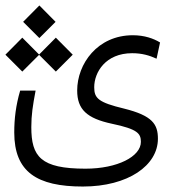

<svg xmlns="http://www.w3.org/2000/svg" viewBox="-29 -515 635 699"><path d="M272.5 164.1C438 164.1 545.9 86.9 545.9 -9.8C545.9 -62.5 526.4 -93.8 422.9 -119.6C329.1 -142.1 314 -157.2 314 -197.3C314 -252 355.5 -321.3 452.1 -321.3C487.3 -321.3 514.6 -313.5 541 -301.3L553.7 -360.4C529.8 -375 496.6 -386.7 454.6 -386.7C325.7 -386.7 252 -282.2 252 -185.5C252 -116.7 287.1 -84 378.4 -64.5C472.2 -44.9 483.9 -28.8 483.9 1.5C483.9 54.7 398.9 99.1 282.2 99.1C119.1 99.1 85 55.2 85 -52.2C85 -96.7 90.3 -130.4 100.6 -185.1H44.4C28.8 -131.8 22.9 -83 22.9 -32.7C22.9 111.3 106 164.1 272.5 164.1ZM174.3 -254.4 235.8 -315.9 174.3 -377.9 113.3 -316.4 52.2 -377.9 -9.3 -315.9 52.2 -254.4 113.3 -315.4ZM114.3 -376.5 173.3 -435.5 114.3 -495.1 55.2 -435.5Z"/></svg>

Font: Cascadia Code Light
Style: Regular
Weight: 300
Monospace: yes
Designer: Aaron Bell
Foundry: Saja Typeworks
Version: Version 2404.023